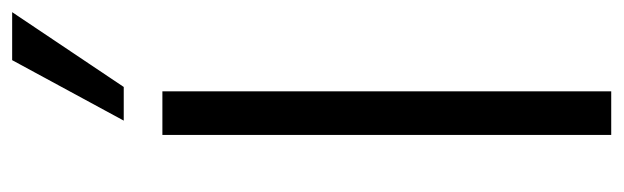

<svg xmlns="http://www.w3.org/2000/svg" viewBox="-366 -634 1001 308"><g transform="rotate(-90 134.0 -480.5)"><path d="M71 0V-720H141V0ZM94 -782 191 -961H268L148 -782Z"/></g></svg>

Font: Host Grotesk Light
Style: Regular
Weight: 300
Designer: Doukan Karapınar
Foundry: Element Type
Version: Version 1.003